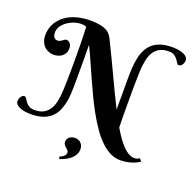

<svg xmlns="http://www.w3.org/2000/svg" viewBox="-194 -914 1313 1312"><g transform="rotate(20 462.5 -258.5)"><path d="M242.2 -469.2Q242.2 -513.7 241.5 -550.8Q240.7 -587.9 240 -615.5Q239.3 -643.1 238.5 -659.2Q237.8 -675.3 237.8 -678.2Q228 -685.1 215.6 -685.5Q203.1 -686 190.9 -686Q173.8 -686 149.9 -678Q126 -669.9 103.5 -655Q81.1 -640.1 65.4 -618.4Q49.8 -596.7 49.8 -569.8Q49.8 -554.2 54 -544.9Q58.1 -535.6 63.7 -531Q69.3 -526.4 75 -525.1Q80.6 -523.9 83 -523.9Q95.2 -523.9 103 -528.1Q110.8 -532.2 117.2 -536.9Q123.5 -541.5 129.2 -545.7Q134.8 -549.8 142.1 -549.8Q147.9 -549.8 154.5 -547.1Q161.1 -544.4 166.7 -538.6Q172.4 -532.7 176.3 -523.2Q180.2 -513.7 180.2 -500Q180.2 -480.5 172.6 -466.3Q165 -452.1 153.1 -442.6Q141.1 -433.1 125.7 -428.5Q110.4 -423.8 95.2 -423.8Q71.8 -423.8 53 -431.9Q34.2 -439.9 21 -454.1Q7.8 -468.3 1 -487.3Q-5.9 -506.3 -5.9 -527.8Q-5.9 -578.6 15.4 -616.5Q36.6 -654.3 72 -679.7Q107.4 -705.1 153.6 -717.5Q199.7 -730 249 -730Q293.5 -730 322.3 -724.1Q351.1 -718.3 369.1 -708.5Q387.2 -698.7 397.5 -685.3Q407.7 -671.9 415 -657.2Q444.8 -596.7 472.9 -538.1Q501 -479.5 527.1 -423.8Q553.2 -368.2 577.9 -316.7Q602.5 -265.1 626 -219.2V-289.1V-439.9Q626 -480.5 628.2 -519.3Q630.4 -558.1 637.5 -592.5Q644.5 -627 658.7 -655.8Q672.9 -684.6 696.5 -705.6Q720.2 -726.6 755.4 -738.3Q790.5 -750 839.8 -750Q864.7 -750 885.7 -746.3Q906.7 -742.7 922.1 -735.8Q937.5 -729 946.3 -719Q955.1 -709 955.1 -696.8Q955.1 -689 952.9 -680.4Q950.7 -671.9 946.3 -665Q941.9 -658.2 935.3 -653.6Q928.7 -648.9 919.9 -648.9Q912.6 -648.9 906.5 -659.2Q900.4 -669.4 891.4 -681.9Q882.3 -694.3 867.4 -704.6Q852.5 -714.8 827.1 -714.8Q787.6 -714.8 761.5 -700.9Q735.4 -687 719.2 -661.6Q703.1 -636.2 695.6 -599.9Q688 -563.5 686 -519Q685.1 -488.3 684.3 -459.2Q683.6 -430.2 683.3 -400.4Q683.1 -370.6 683.1 -338.6Q683.1 -306.6 683.1 -270Q683.1 -218.3 683.6 -177.2Q684.1 -136.2 685.1 -109.9Q707 -72.3 728.5 -42.2Q750 -12.2 770.8 8.5Q791.5 29.3 812.5 40.5Q833.5 51.8 855 51.8Q861.8 51.8 868.2 49.8Q874.5 47.9 879.4 45.4Q884.8 43 890.1 39.1L905.8 58.1Q898.9 63 886.5 69.8Q874 76.7 856.2 83Q838.4 89.4 815.4 93.8Q792.5 98.1 765.1 98.1Q725.6 98.1 689.2 78.9Q652.8 59.6 619.1 25.9Q585.4 -7.8 554.7 -53Q523.9 -98.1 495.4 -149.9Q466.8 -201.7 440.4 -257.8Q414.1 -314 389.4 -368.9Q364.7 -423.8 342 -475.3Q319.3 -526.9 297.9 -569.8Q297.9 -541.5 298.3 -511.2Q298.8 -481 298.8 -450.2V-298.8Q298.8 -258.3 296.9 -219.7Q294.9 -181.2 287.6 -146.7Q280.3 -112.3 266.4 -83.3Q252.4 -54.2 228.5 -33.2Q204.6 -12.2 169.4 -0.5Q134.3 11.2 85 11.2Q60.1 11.2 39.1 7.6Q18.1 3.9 2.7 -2.9Q-12.7 -9.8 -21.2 -19.5Q-29.8 -29.3 -29.8 -42Q-29.8 -49.8 -27.6 -58.3Q-25.4 -66.9 -21 -73.7Q-16.6 -80.6 -10.3 -85.2Q-3.9 -89.8 4.9 -89.8Q9.8 -89.8 13.9 -85Q18.1 -80.1 22.7 -72.8Q27.3 -65.4 33.4 -56.9Q39.6 -48.3 48.1 -41Q56.6 -33.7 68.8 -28.8Q81.1 -23.9 98.1 -23.9Q137.7 -23.9 163.8 -37.8Q189.9 -51.8 206.1 -77.4Q222.2 -103 229.5 -139.2Q236.8 -175.3 238.8 -220.2Q240.2 -251 240.7 -279.8Q241.2 -308.6 241.7 -338.4Q242.2 -368.2 242.2 -400.4Q242.2 -432.6 242.2 -469.2ZM367.2 217.8Q380.9 211.9 389.4 206.3Q397.9 200.7 402.8 195.1Q407.7 189.5 409.4 184.1Q411.1 178.7 411.1 172.9Q411.1 163.6 404.8 157Q398.4 150.4 390.6 143.8Q382.8 137.2 376.5 128.7Q370.1 120.1 370.1 106.9Q370.1 99.1 373.5 90.8Q377 82.5 384 75.7Q391.1 68.8 401.9 64.5Q412.6 60.1 427.2 60.1Q442.4 60.1 453.6 65.4Q464.8 70.8 472.2 79.6Q479.5 88.4 483.2 99.4Q486.8 110.4 486.8 121.1Q486.8 140.6 478.5 157.5Q470.2 174.3 455.6 188.2Q440.9 202.1 420.4 213.4Q399.9 224.6 375 232.9Z"/></g></svg>

Font: Berkshire Swash
Style: Regular
Weight: 400
Designer: Astigmatic (AOETI)
Foundry: Astigmatic (AOETI)
Version: Version 1.001